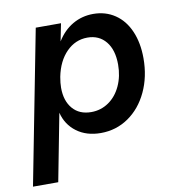

<svg xmlns="http://www.w3.org/2000/svg" viewBox="-97 -588 789 861"><g transform="rotate(-10 298.0 -158.0)"><path d="M158 -106 99 200H-16L120 -500H235L219 -420Q248 -467 290.5 -491.5Q333 -516 384 -516Q440 -516 483 -487Q526 -458 549 -404.5Q572 -351 572 -281Q572 -197 540 -129Q508 -61 452 -22.5Q396 16 326 16Q261 16 216.5 -17Q172 -50 158 -106ZM185 -215Q185 -155 215.5 -119.5Q246 -84 300 -84Q344 -84 379.5 -108.5Q415 -133 435 -176.5Q455 -220 455 -273Q455 -340 424 -378Q393 -416 340 -416Q285 -416 244.5 -375Q204 -334 190 -264Q185 -236 185 -215Z"/></g></svg>

Font: MedMera Sans Semibold
Style: Italic
Weight: 600
Italic angle: -11°
Designer: Kasper Nordkvist
Foundry: UNCUT.wtf
Version: Version 1.300